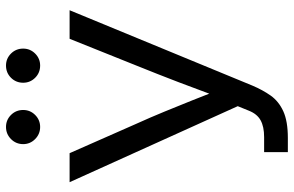

<svg xmlns="http://www.w3.org/2000/svg" viewBox="-190 -790 979 640"><g transform="rotate(-90 300.0 -469.5)"><path d="M113.3 0V-79.1H163.6Q198.2 -79.1 219.5 -90.8Q240.7 -102.5 251.5 -129.9L266.6 -167L13.2 -727.5H109.9L206.5 -508.3Q229.5 -457.5 248.5 -411.1Q267.6 -364.7 285.4 -320.1Q303.2 -275.4 321.3 -229H295.9Q320.8 -296.4 346.4 -363.8Q372.1 -431.2 403.3 -508.3L491.2 -727.5H586.4L335.4 -118.7Q320.8 -84 301.8 -57.1Q282.7 -30.3 249.5 -15.1Q216.3 0 160.6 0ZM401.9 -825.7Q377.9 -825.7 361.3 -842.3Q344.7 -858.9 344.7 -882.3Q344.7 -906.2 361.3 -922.9Q377.9 -939.5 401.9 -939.5Q425.3 -939.5 441.9 -922.9Q458.5 -906.2 458.5 -882.3Q458.5 -858.9 441.9 -842.3Q425.3 -825.7 401.9 -825.7ZM197.3 -825.7Q173.8 -825.7 157 -842.3Q140.1 -858.9 140.1 -882.3Q140.1 -906.2 157 -922.9Q173.8 -939.5 197.3 -939.5Q220.7 -939.5 237.3 -922.9Q253.9 -906.2 253.9 -882.3Q253.9 -858.9 237.3 -842.3Q220.7 -825.7 197.3 -825.7Z"/></g></svg>

Font: Inter 28pt
Style: Regular
Weight: 400
Designer: Rasmus Andersson
Foundry: rsms
Version: Version 4.001;git-66647c0bb